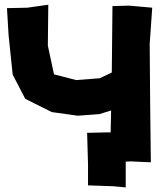

<svg xmlns="http://www.w3.org/2000/svg" viewBox="-20 -694 695 821"><path d="M460.9 -668 458 -383.8 406.2 -359.4 305.7 -351.6 210.9 -376 184.6 -499 186.5 -673.8 96.7 -661.1 9.8 -659.2 16.6 -544.9 34.2 -375 87.9 -271.5 201.2 -214.8 312.5 -199.2 405.3 -206.1 455.1 -221.7 453.1 -127.9H435.5L352.5 -126L356.4 7.8V40V98.6L465.8 102.5L517.6 107.4V38.1V-2.9L538.1 -3.9L625 0L622.1 -251L620.1 -505.9L630.9 -661.1L532.2 -669.9Z"/></svg>

Font: MaokenAssortedSans-TC
Style: Regular
Weight: 500
Version: Version 0.83